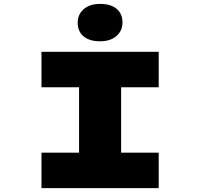

<svg xmlns="http://www.w3.org/2000/svg" viewBox="-20 -966 1028 986"><path d="M193 0V-182H386V-518H193V-700H795V-518H602V-182H795V0ZM494 -754Q440 -754 409.5 -779Q379 -804 379 -850Q379 -892 410 -919Q441 -946 494 -946Q548 -946 578.5 -921Q609 -896 609 -850Q609 -808 578 -781Q547 -754 494 -754Z"/></svg>

Font: Lexend Zetta Black
Style: Regular
Weight: 900
Designer: Bonnie Shaver-Troup, Thomas Jockin
Foundry: Lexend
Version: Version 1.007